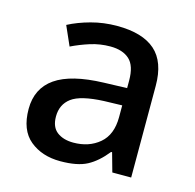

<svg xmlns="http://www.w3.org/2000/svg" viewBox="-87 -638 748 738"><g transform="rotate(15 287.0 -269.5)"><path d="M292 -549Q393 -549 443.5 -504.5Q494 -460 494 -365V0H419L398 -75H394Q359 -31 320.5 -10.5Q282 10 214 10Q141 10 93 -29.5Q45 -69 45 -153Q45 -235 107 -278Q169 -321 298 -325L390 -328V-358Q390 -417 363 -441.5Q336 -466 287 -466Q246 -466 208 -454Q170 -442 135 -425L101 -502Q139 -522 188.5 -535.5Q238 -549 292 -549ZM317 -257Q225 -253 189.5 -226.5Q154 -200 154 -152Q154 -110 179 -91Q204 -72 244 -72Q306 -72 347.5 -107Q389 -142 389 -212V-259Z"/></g></svg>

Font: Noto Sans Sinhala Medium
Style: Regular
Weight: 500
Designer: Jelle Bosma - Monotype Design Team
Foundry: Monotype Imaging Inc.
Version: Version 2.006; ttfautohint (v1.8.4.7-5d5b)